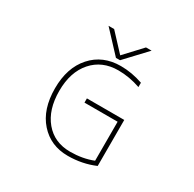

<svg xmlns="http://www.w3.org/2000/svg" viewBox="-201 -1162 1401 1387"><g transform="rotate(30 500.0 -468.5)"><path d="M318.4 -949.2H365.2L498 -806.6L630.9 -949.2H677.7L514.6 -775.4H480.5ZM542 -706.1Q407.2 -706.1 326.2 -613.8Q245.1 -521.5 245.1 -364.7Q245.1 -208 322.8 -115.2Q400.4 -22.5 532.2 -22.5Q635.7 -22.5 721.7 -56.6V-381.8H445.3V-417H756.8V-33.2Q652.3 11.7 532.2 11.7Q388.7 11.7 298.8 -89.4Q209 -190.4 209 -365.2Q209 -537.1 300.3 -639.6Q391.6 -742.2 542 -742.2Q633.8 -742.2 726.6 -710V-673.8Q633.8 -706.1 542 -706.1Z"/></g></svg>

Font: Gen Shin Gothic Monospace ExtraLight
Style: Regular
Weight: 200
Designer: [Source Han Sans]
Ryoko NISHIZUKA  (kana & ideographs); Paul D. Hunt (Latin, Greek & Cyrillic); Wenlong ZHANG  (bopomofo
Version: Version 1.002.20150607